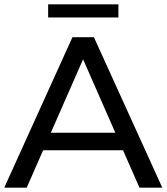

<svg xmlns="http://www.w3.org/2000/svg" viewBox="-21 -873 775 893"><path d="M316 -700H415.7L733.9 0H627.7L345 -643.7H385.9L103.1 0H-1.3ZM162 -255.7H555L583.9 -174.1H134ZM202.9 -852.9H529.7V-791.7H202.9Z"/></svg>

Font: iiserrat Thin
Style: Regular
Weight: 100
Designer: Akira Ohta
Foundry: Akira Ohta
Version: Version 1.200;Glyphs 3.3.1 (3343)